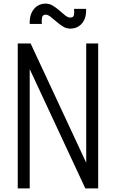

<svg xmlns="http://www.w3.org/2000/svg" viewBox="-20 -1040 640 1060"><path d="M78 0V-800H149L522 0H456V-800H522V0H451L78 -800H144V0ZM367 -882Q347 -882 328 -893.5Q309 -905 291.5 -920.5Q274 -936 259 -947.5Q244 -959 233 -959Q216 -959 212.5 -945Q209 -931 211 -908H144Q142 -958 166.5 -989Q191 -1020 233 -1020Q253 -1020 272 -1008.5Q291 -997 308.5 -981.5Q326 -966 340.5 -954.5Q355 -943 367 -943Q385 -943 388 -956Q391 -969 389 -991H455Q458 -942 433.5 -912Q409 -882 367 -882Z"/></svg>

Font: Victor Mono Light
Style: Regular
Weight: 300
Monospace: yes
Designer: Rune Bjørnerås
Version: Version 1.561;gftools[0.9.30]